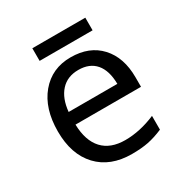

<svg xmlns="http://www.w3.org/2000/svg" viewBox="-161 -799 887 932"><g transform="rotate(-30 282.0 -333.5)"><path d="M147.9 -320.8H420.9Q419.9 -396 386.2 -435.1Q352.5 -474.1 290.3 -474.1Q228 -474.1 191.4 -433.6Q154.8 -393.1 147.9 -320.8ZM488.8 -102.1V-24.9Q444.3 -5.9 405.3 2Q366.2 9.8 313 9.8Q192.4 9.8 123.8 -63.2Q55.2 -136.2 55.2 -264.6Q55.2 -393.1 119.1 -469.5Q183.1 -545.9 288.1 -545.9Q393.1 -545.9 453.1 -480.7Q513.2 -415.5 513.2 -304.2V-251H146Q148.4 -159.7 192.4 -112.3Q236.3 -64.9 318.8 -64.9Q401.4 -64.9 488.8 -102.1ZM149.9 -676.8H446.8V-606H149.9Z"/></g></svg>

Font: NotoSans
Style: Regular
Weight: 400
Designer: Monotype Design team
Foundry: Monotype Imaging Inc.
Version: Version 1.04